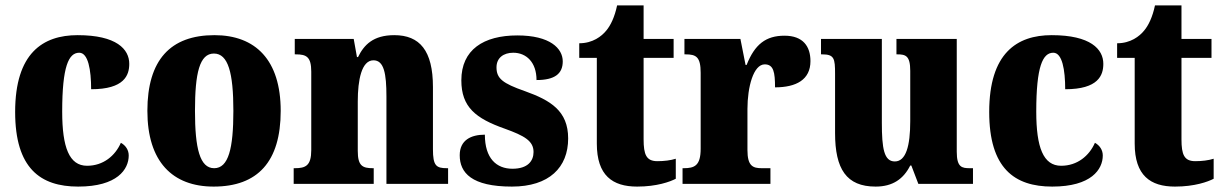

<svg xmlns="http://www.w3.org/2000/svg" viewBox="-20 -680 4524 710"><path d="M269 10C414 10 456 -54 456 -105C456 -125 445 -142 427 -152C406 -104 362 -67 302 -67C236 -67 210 -135 210 -267C210 -435 234 -485 273 -485C306 -485 317 -422 317 -350C440 -350 458 -402 458 -444C458 -498 411 -550 267 -550C138 -550 36 -483 36 -266C36 -58 129 10 269 10Z M770 10C933 10 1018 -82 1018 -270C1018 -458 925 -550 773 -550C610 -550 525 -458 525 -270C525 -82 618 10 770 10ZM772 -58C719 -58 701 -131 701 -270C701 -410 718 -482 771 -482C824 -482 843 -410 843 -270C843 -131 825 -58 772 -58Z M1066 0H1362V-58H1359C1320 -58 1303 -67 1303 -122V-305C1303 -384 1317 -457 1361 -457C1400 -457 1409 -408 1409 -323V0H1637V-58H1633C1593 -58 1581 -67 1581 -128V-358C1581 -493 1532 -550 1438 -550C1360 -550 1326 -514 1304 -469H1300L1288 -536H1070V-479H1074C1113 -479 1131 -470 1131 -415V-125C1131 -67 1110 -58 1070 -58H1066Z M1873 10C2011 10 2081 -61 2081 -168C2081 -270 2016 -309 1921 -343C1838 -372 1816 -390 1816 -431C1816 -466 1842 -485 1878 -485C1926 -485 1964 -450 1964 -384C2031 -384 2061 -407 2061 -453C2061 -501 2014 -549 1893 -549C1768 -549 1686 -496 1686 -383C1686 -284 1739 -242 1847 -204C1919 -178 1953 -159 1953 -118C1953 -85 1932 -56 1875 -56C1816 -56 1773 -94 1773 -182C1722 -182 1680 -162 1680 -106C1680 -41 1724 10 1873 10Z M2336 10C2409 10 2458 -8 2479 -19V-93C2460 -87 2436 -84 2411 -84C2370 -84 2360 -108 2360 -165V-466H2471V-536H2360V-660H2262C2253 -617 2238 -586 2222 -567C2205 -546 2172 -520 2122 -520V-466H2187V-149C2187 -31 2245 10 2336 10Z M2504 0H2829V-58H2797C2764 -58 2744 -66 2744 -125V-277C2744 -358 2766 -442 2808 -442C2841 -442 2846 -412 2846 -357C2924 -357 2977 -385 2977 -454C2977 -508 2950 -548 2881 -548C2812 -548 2771 -516 2741 -440H2737L2718 -536H2511V-479H2515C2554 -479 2571 -470 2571 -411V-130C2571 -67 2548 -58 2508 -58H2504Z M3218 10C3281 10 3321 -18 3346 -68H3350L3376 0H3578V-58H3567C3537 -58 3518 -61 3518 -119V-536H3295V-479H3298C3329 -479 3346 -474 3346 -418V-232C3346 -140 3330 -83 3289 -83C3249 -83 3241 -131 3241 -226V-536H3016V-479H3020C3065 -479 3068 -464 3068 -407V-188C3068 -55 3110 10 3218 10Z M3871 10C4016 10 4058 -54 4058 -105C4058 -125 4047 -142 4029 -152C4008 -104 3964 -67 3904 -67C3838 -67 3812 -135 3812 -267C3812 -435 3836 -485 3875 -485C3908 -485 3919 -422 3919 -350C4042 -350 4060 -402 4060 -444C4060 -498 4013 -550 3869 -550C3740 -550 3638 -483 3638 -266C3638 -58 3731 10 3871 10Z M4325 10C4398 10 4447 -8 4468 -19V-93C4449 -87 4425 -84 4400 -84C4359 -84 4349 -108 4349 -165V-466H4460V-536H4349V-660H4251C4242 -617 4227 -586 4211 -567C4194 -546 4161 -520 4111 -520V-466H4176V-149C4176 -31 4234 10 4325 10Z"/></svg>

Font: Noto Serif Sinhala Condensed Black
Style: Regular
Weight: 900
Width: 3
Designer: Jelle Bosma - Monotype Design Team
Foundry: Monotype Imaging Inc.
Version: Version 2.007